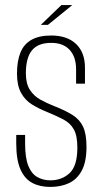

<svg xmlns="http://www.w3.org/2000/svg" viewBox="-20 -731 405 757"><path d="M178 6Q137 6 107 -10Q77 -26 60.5 -63.5Q44 -101 44 -166V-199Q52 -199 61.5 -199Q71 -199 79 -199V-165Q79 -109 91.5 -77.5Q104 -46 127 -33Q150 -20 178 -20Q224 -20 254.5 -48.5Q285 -77 285 -149Q285 -196 271 -221Q257 -246 229 -260.5Q201 -275 162 -291Q132 -303 105.5 -319.5Q79 -336 63 -365Q47 -394 47 -441Q47 -490 60.5 -523.5Q74 -557 104 -574Q134 -591 182 -591Q245 -591 280 -557.5Q315 -524 315 -464V-401Q307 -401 298.5 -401Q290 -401 280 -401V-457Q280 -507 254.5 -534.5Q229 -562 182 -562Q130 -562 106 -532.5Q82 -503 82 -442Q82 -401 98 -376.5Q114 -352 139.5 -338Q165 -324 193 -313Q239 -295 267 -277Q295 -259 308 -230.5Q321 -202 321 -152Q321 -93 302.5 -58.5Q284 -24 252 -9Q220 6 178 6ZM141 -633 222 -711H265L169 -633Z"/></svg>

Font: Alumni Sans ExtraLight
Style: Regular
Weight: 250
Version: Version 1.018